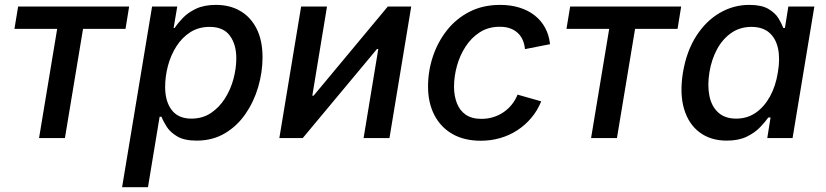

<svg xmlns="http://www.w3.org/2000/svg" viewBox="-20 -573 3428 797"><path d="M142.1 0 217.3 -453.1H40L55.2 -545.9H516.1L501 -453.1H324.7L249.5 0Z M486.8 204.1 611.3 -545.9H715.8L700.7 -457H705.1Q717.3 -475.6 738.5 -498Q759.8 -520.5 793.5 -536.6Q827.1 -552.7 876.5 -552.7Q934.6 -552.7 978 -527.1Q1021.5 -501.5 1045.7 -452.9Q1069.8 -404.3 1069.8 -335.4Q1069.8 -273.4 1051.8 -211.9Q1033.7 -150.4 999 -100.1Q964.4 -49.8 913.3 -19.5Q862.3 10.7 796.4 10.7Q745.1 10.7 715.6 -6.8Q686 -24.4 671.4 -47.9Q656.7 -71.3 650.4 -88.4H642.6L594.2 204.1ZM774.4 -80.6Q820.8 -80.6 855.5 -103.8Q890.1 -127 913.8 -164.3Q937.5 -201.7 949.2 -245.6Q960.9 -289.6 960.9 -331.1Q960.9 -388.7 934.1 -425Q907.2 -461.4 850.1 -461.4Q804.2 -461.4 769.8 -439.2Q735.4 -417 712.2 -380.6Q689 -344.2 677.2 -300Q665.5 -255.9 665.5 -211.9Q665.5 -151.9 692.9 -116.2Q720.2 -80.6 774.4 -80.6Z M1596.7 0H1489.3L1550.3 -369.6H1544.9L1236.8 0H1139.6L1230 -545.9H1337.4L1276.4 -175.8H1281.7L1589.8 -545.9H1687Z M1975.6 11.2Q1907.2 11.2 1858.4 -16.6Q1809.6 -44.4 1783.2 -95.2Q1756.8 -146 1756.8 -213.9Q1756.8 -278.3 1777.1 -338.9Q1797.4 -399.4 1835.7 -447.8Q1874 -496.1 1929.4 -524.4Q1984.9 -552.7 2056.2 -552.7Q2099.6 -552.7 2136 -541.5Q2172.4 -530.3 2199.5 -509Q2226.6 -487.8 2242.9 -457.5Q2259.3 -427.2 2263.2 -389.6L2159.2 -369.1Q2157.2 -390.1 2149.7 -407.2Q2142.1 -424.3 2128.9 -436.5Q2115.7 -448.7 2097.4 -455.3Q2079.1 -461.9 2054.2 -461.9Q2007.3 -461.9 1971.9 -439.2Q1936.5 -416.5 1912.6 -379.6Q1888.7 -342.8 1876.7 -299.1Q1864.7 -255.4 1864.7 -212.9Q1864.7 -175.3 1876.5 -144.8Q1888.2 -114.3 1913.3 -96.9Q1938.5 -79.6 1978 -79.6Q2004.4 -79.6 2027.8 -86.9Q2051.3 -94.2 2070.8 -107.7Q2090.3 -121.1 2105 -139.6Q2119.6 -158.2 2128.4 -180.2L2226.6 -152.3Q2210.9 -113.8 2185.5 -83.7Q2160.2 -53.7 2127.7 -32.5Q2095.2 -11.2 2056.6 0Q2018.1 11.2 1975.6 11.2Z M2433.6 0 2508.8 -453.1H2331.5L2346.7 -545.9H2807.6L2792.5 -453.1H2616.2L2541 0Z M2996.6 10.7Q2930.2 10.7 2884.3 -23.4Q2838.4 -57.6 2819.6 -120.8Q2800.8 -184.1 2814.9 -272Q2830.1 -361.3 2870.4 -423.8Q2910.6 -486.3 2967.8 -519.5Q3024.9 -552.7 3090.3 -552.7Q3141.1 -552.7 3169.4 -536.1Q3197.8 -519.5 3211.4 -497.1Q3225.1 -474.6 3231.4 -457H3238.3L3252.4 -545.9H3360.4L3270 0H3165L3178.7 -85.4H3169.4Q3156.7 -67.4 3135 -44.7Q3113.3 -22 3079.6 -5.6Q3045.9 10.7 2996.6 10.7ZM3036.1 -80.6Q3082 -80.6 3117.4 -105.2Q3152.8 -129.9 3176.5 -173.1Q3200.2 -216.3 3209 -272.9Q3218.8 -329.6 3209.5 -372.1Q3200.2 -414.6 3172.6 -438Q3145 -461.4 3099.1 -461.4Q3051.8 -461.4 3015.6 -436.3Q2979.5 -411.1 2956.5 -368.7Q2933.6 -326.2 2924.8 -272.9Q2916 -218.8 2924.8 -175Q2933.6 -131.3 2961.4 -106Q2989.3 -80.6 3036.1 -80.6Z"/></svg>

Font: Inter Medium
Style: Italic
Weight: 500
Italic angle: -9.3988°
Designer: Rasmus Andersson
Foundry: rsms
Version: Version 4.001;git-66647c0bb